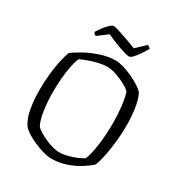

<svg xmlns="http://www.w3.org/2000/svg" viewBox="-207 -1045 1106 1184"><g transform="rotate(30 346.0 -452.5)"><path d="M333 0Q307 0 274 -9.5Q241 -19 207.5 -33.5Q174 -48 147.5 -65Q121 -82 109 -97Q82 -134 70.5 -196.5Q59 -259 59 -332Q59 -388 64.5 -443Q70 -498 80 -543.5Q90 -589 101 -617Q127 -638 172 -662.5Q217 -687 271 -705Q325 -723 377 -723Q401 -723 433.5 -713.5Q466 -704 499 -688.5Q532 -673 558.5 -656Q585 -639 598 -623Q618 -582 626 -524.5Q634 -467 634 -407Q634 -347 627.5 -289Q621 -231 611 -183.5Q601 -136 590 -107Q566 -84 526.5 -59Q487 -34 437 -17Q387 0 333 0ZM354 -58Q382 -58 415.5 -66.5Q449 -75 476.5 -87.5Q504 -100 517 -109Q534 -150 544 -223.5Q554 -297 554 -380Q554 -441 547.5 -496.5Q541 -552 529 -589Q523 -598 503.5 -610.5Q484 -623 457.5 -635Q431 -647 403 -655.5Q375 -664 352 -664Q326 -664 292.5 -656.5Q259 -649 227 -637.5Q195 -626 173 -615Q161 -588 153 -547Q145 -506 141 -458.5Q137 -411 137 -364Q137 -294 146 -233Q155 -172 173 -137Q183 -124 205 -110.5Q227 -97 253.5 -85Q280 -73 307 -65.5Q334 -58 354 -58ZM433 -785Q422 -785 393 -793.5Q364 -802 328.5 -816Q293 -830 263 -845L193 -792Q188 -794 182.5 -798.5Q177 -803 174 -810Q186 -830 202 -851Q218 -872 233.5 -886.5Q249 -901 260 -901Q270 -901 300 -891.5Q330 -882 366.5 -869Q403 -856 434 -844L499 -905Q506 -903 512 -898Q518 -893 521 -890Q508 -867 491.5 -842.5Q475 -818 459.5 -801.5Q444 -785 433 -785Z"/></g></svg>

Font: Texturina 72pt Light
Style: Regular
Weight: 300
Designer: Guillermo Torres Carreño
Foundry: Omnibus-Type
Version: Version 1.002; ttfautohint (v1.8.3)